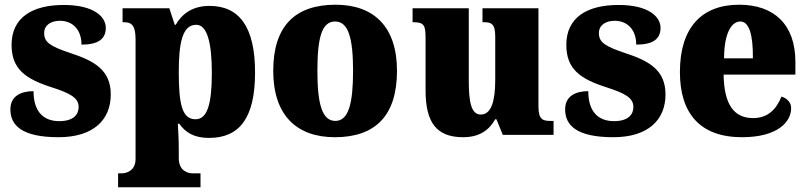

<svg xmlns="http://www.w3.org/2000/svg" viewBox="-20 -571 3423 813"><path d="M228 10C375 10 449 -63 449 -171C449 -274 380 -313 279 -346C192 -375 167 -392 167 -431C167 -465 196 -483 234 -483C285 -483 325 -448 325 -382C396 -382 428 -406 428 -453C428 -500 378 -550 250 -550C117 -550 29 -497 29 -381C29 -280 86 -237 200 -201C277 -176 313 -157 313 -118C313 -86 291 -58 231 -58C167 -58 122 -95 122 -185C68 -185 24 -164 24 -108C24 -42 70 10 228 10Z M480 222H829V163H795C779 163 737 155 737 99V63C737 22 735 -14 733 -47H739C766 -9 803 13 865 13C994 13 1060 -71 1060 -264C1060 -459 992 -546 867 -546C795 -546 750 -512 724 -466H720L697 -536H499V-477H503C534 -477 554 -468 554 -405V102C554 156 510 163 495 163H480ZM808 -66C752 -66 737 -127 737 -265C737 -389 752 -466 811 -466C857 -466 877 -391 877 -262C877 -128 857 -66 808 -66Z M1398 10C1571 10 1661 -83 1661 -271C1661 -459 1562 -551 1401 -551C1228 -551 1137 -459 1137 -271C1137 -83 1236 10 1398 10ZM1400 -59C1343 -59 1324 -133 1324 -271C1324 -410 1342 -480 1399 -480C1455 -480 1475 -410 1475 -271C1475 -133 1456 -59 1400 -59Z M1941 10C2008 10 2050 -18 2077 -66H2082L2109 0H2324V-59H2312C2280 -59 2260 -63 2260 -120V-536H2023V-477H2027C2059 -477 2077 -472 2077 -417V-233C2077 -142 2060 -86 2016 -86C1975 -86 1965 -139 1965 -230V-536H1727V-477H1730C1778 -477 1782 -462 1782 -405V-189C1782 -55 1826 10 1941 10Z M2577 10C2724 10 2798 -63 2798 -171C2798 -274 2729 -313 2628 -346C2541 -375 2516 -392 2516 -431C2516 -465 2545 -483 2583 -483C2634 -483 2674 -448 2674 -382C2745 -382 2777 -406 2777 -453C2777 -500 2727 -550 2599 -550C2466 -550 2378 -497 2378 -381C2378 -280 2435 -237 2549 -201C2626 -176 2662 -157 2662 -118C2662 -86 2640 -58 2580 -58C2516 -58 2471 -95 2471 -185C2417 -185 2373 -164 2373 -108C2373 -42 2419 10 2577 10Z M3122 10C3273 10 3330 -55 3330 -113C3330 -138 3312 -155 3289 -162C3268 -110 3233 -71 3169 -71C3088 -71 3046 -128 3044 -255H3348V-309C3348 -467 3258 -551 3110 -551C2951 -551 2859 -454 2859 -266C2859 -91 2944 10 3122 10ZM3168 -324H3046C3046 -425 3075 -480 3115 -480C3152 -480 3169 -424 3168 -324Z"/></svg>

Font: Noto Serif Bengali SemiCondensed Black
Style: Regular
Weight: 900
Width: 4
Designer: Juan Bruce, Universal Thirst, Indian Type Foundry and the Monotype Design Team.
Foundry: Monotype Imaging Inc.
Version: Version 2.003